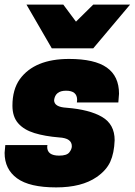

<svg xmlns="http://www.w3.org/2000/svg" viewBox="-22 -800 585 834"><path d="M383 -590H203L93 -780H253L308 -706L383 -780H543ZM222 14Q106 14 52 -25.5Q-2 -65 -2 -136L1 -170H184L183 -162Q183 -124 235 -124Q268 -124 279 -138Q290 -152 290 -165Q290 -200 235 -203Q173 -208 127.5 -222Q82 -236 57 -264.5Q32 -293 32 -341Q32 -411 64 -456Q128 -544 278 -544Q389 -544 442 -506.5Q495 -469 495 -393L492 -355H312L313 -366Q313 -406 265 -406Q218 -406 213 -365Q213 -335 267 -332Q367 -324 421.5 -292Q476 -260 476 -191Q474 -135 457 -97.5Q440 -60 398 -31Q333 14 222 14Z"/></svg>

Font: Tanohe Sans ExtraBold
Style: Italic
Weight: 800
Designer: Village Type and Design LLC & Cristiano Sobral
Foundry: Cooper Hewitt Smithsonian Design Museum
Version: Version 1.00;September 29, 2021;FontCreator 13.0.0.2655 64-b